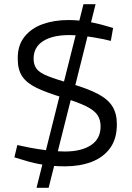

<svg xmlns="http://www.w3.org/2000/svg" viewBox="-20 -798 631 920"><path d="M292 -1Q236 -1 188.5 -8.5Q141 -16 106 -27L49 -44L63 -103L125 -90Q162 -83 207.5 -77.5Q253 -72 290 -72Q370 -72 416 -102.5Q462 -133 462 -192Q462 -225 446.5 -247.5Q431 -270 392.5 -289Q354 -308 283 -330Q203 -354 155.5 -377Q108 -400 86.5 -432Q65 -464 65 -516Q64 -580 97 -621.5Q130 -663 185 -682.5Q240 -702 308 -702Q351 -702 397.5 -694.5Q444 -687 487 -674L522 -664L511 -602L477 -610Q432 -619 391.5 -624.5Q351 -630 313 -630Q232 -630 186.5 -601Q141 -572 141 -517Q141 -487 155.5 -468Q170 -449 209 -433.5Q248 -418 323 -396Q402 -373 450 -347.5Q498 -322 519 -287.5Q540 -253 540 -203Q540 -132 507 -87.5Q474 -43 418 -22Q362 -1 292 -1ZM155 102 273 -369 328 -355 213 102ZM332 -355 277 -369 380 -778H438Z"/></svg>

Font: REM Medium Light
Style: Regular
Weight: 300
Version: Version 1.005;gftools[0.9.28]